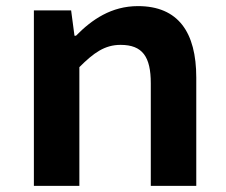

<svg xmlns="http://www.w3.org/2000/svg" viewBox="-20 -609 740 629"><path d="M91 -575V0H240V-389C287 -436 323 -462 375 -462C447 -462 474 -423 474 -336V0H623V-355C623 -503 564 -589 432 -589C345 -589 281 -545 229 -492H224L213 -575Z"/></svg>

Font: Kawkab Mono
Style: Bold
Weight: 700
Monospace: yes
Designer: Abdullah Arif
Foundry: Abdullah Arif
Version: Version 1.000;PS 000.500;hotconv 1.0.88;makeotf.lib2.5.64775